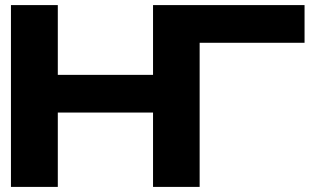

<svg xmlns="http://www.w3.org/2000/svg" viewBox="-20 -734 1228 754"><path d="M1176 -714V-566H764V0H581V-292H207V0H23V-714H207V-440H581V-714Z"/></svg>

Font: Non Bureau Extended
Style: Bold
Weight: 700
Width: 7
Designer: Jona Saucedo
Foundry: Non Foundry
Version: Version 1.000; ttfautohint (v1.8.4)